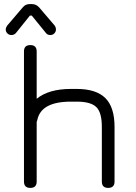

<svg xmlns="http://www.w3.org/2000/svg" viewBox="-20 -917 666 937"><path d="M8 -773Q8 -782 15 -792L91 -881Q104 -897 124 -897H137Q156 -897 171 -881L247 -792Q253 -783 253 -773Q253 -762 245 -754Q237 -746 226 -746Q212 -746 205 -755L135 -841H126L57 -755Q48 -746 36 -746Q24 -746 16 -754Q8 -762 8 -773ZM159 -31Q159 0 128 0Q97 0 97 -31V-666Q97 -697 128 -697Q159 -697 159 -666V-435Q218 -483 326 -483H354Q449 -483 494 -438.5Q539 -394 539 -298V-31Q539 0 508 0Q477 0 477 -31V-298Q477 -368 450 -394.5Q423 -421 354 -421H326Q180 -421 162 -331L159 -322Z"/></svg>

Font: Jura Medium
Style: Regular
Weight: 500
Designer: Daniel Johnson, Alexei Vanyashin
Foundry: Daniel Johnson
Version: Version 5.103